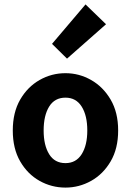

<svg xmlns="http://www.w3.org/2000/svg" viewBox="-20 -839 593 871"><path d="M277 12Q214 12 159.5 -18.5Q105 -49 71.5 -107Q38 -165 38 -247Q38 -329 71.5 -387Q105 -445 159.5 -476Q214 -507 277 -507Q339 -507 393.5 -476Q448 -445 482 -387Q516 -329 516 -247Q516 -165 482 -107Q448 -49 393.5 -18.5Q339 12 277 12ZM277 -99Q325 -99 350.5 -139.5Q376 -180 376 -247Q376 -315 350.5 -355.5Q325 -396 277 -396Q228 -396 203 -355.5Q178 -315 178 -247Q178 -180 203 -139.5Q228 -99 277 -99ZM284 -573 216 -640 368 -819 461 -729Z"/></svg>

Font: Assistant
Style: Bold
Weight: 700
Designer: Hebrew By Ben Nathan, Latin by Paul Hunt
Version: Version 3.000